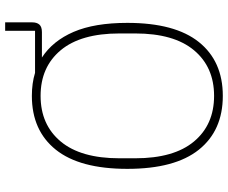

<svg xmlns="http://www.w3.org/2000/svg" viewBox="-88 -762 863 726"><g transform="rotate(-90 343.0 -399.5)"><path d="M621 -811V-709Q621 -691 612.5 -681.5Q604 -672 584 -672H488Q551 -631 585 -552Q619 -473 619 -349Q619 -169 546.5 -78.5Q474 12 343 12Q212 12 139.5 -78.5Q67 -169 67 -349Q67 -529 139.5 -619.5Q212 -710 343 -710Q391 -710 430 -698H589V-811ZM343 -21Q452 -21 515.5 -97Q579 -173 579 -319V-379Q579 -525 515.5 -601Q452 -677 343 -677Q234 -677 170.5 -601Q107 -525 107 -379V-319Q107 -173 170.5 -97Q234 -21 343 -21Z"/></g></svg>

Font: IBM Plex Sans ExtLt
Style: Regular
Weight: 200
Designer: Mike Abbink, Paul van der Laan, Pieter van Rosmalen
Foundry: Bold Monday
Version: Version 3.005